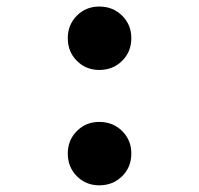

<svg xmlns="http://www.w3.org/2000/svg" viewBox="-20 -553 602 581"><path d="M280.3 -341.3Q240.2 -341.3 212.6 -368.9Q185.1 -396.5 185.1 -437.5Q185.1 -478 212.6 -505.6Q240.2 -533.2 280.3 -533.2Q321.8 -533.2 349.6 -505.6Q377.4 -478 377.4 -437.5Q377.4 -396.5 349.6 -368.9Q321.8 -341.3 280.3 -341.3ZM280.3 7.8Q240.2 7.8 212.6 -19.8Q185.1 -47.4 185.1 -88.4Q185.1 -128.9 212.6 -156.5Q240.2 -184.1 280.3 -184.1Q321.8 -184.1 349.6 -156.5Q377.4 -128.9 377.4 -88.4Q377.4 -47.4 349.6 -19.8Q321.8 7.8 280.3 7.8Z"/></svg>

Font: Reddit Mono ExtraBold
Style: Regular
Weight: 800
Monospace: yes
Designer: Stephen Hutchings
Foundry: Reddit
Version: Version 1.014